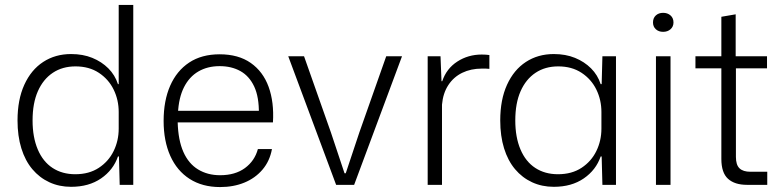

<svg xmlns="http://www.w3.org/2000/svg" viewBox="-20 -749 3162 778"><path d="M268 8Q220 8 180 -10.5Q140 -29 111 -63.5Q82 -98 66.5 -148Q51 -198 51 -261Q51 -345 78.5 -405.5Q106 -466 155 -498Q204 -530 268 -530Q316 -530 354 -514.5Q392 -499 419 -472Q446 -445 458 -408H461V-729H520V0H465L462 -115H458Q439 -60 389.5 -26Q340 8 268 8ZM285 -43Q341 -43 380.5 -69Q420 -95 440.5 -137Q461 -179 461 -228V-295Q461 -344 440.5 -386Q420 -428 380.5 -454Q341 -480 286 -480Q233 -480 194 -454Q155 -428 133.5 -379.5Q112 -331 112 -261Q112 -193 133 -143.5Q154 -94 193 -68.5Q232 -43 285 -43Z M872 9Q800 9 748.5 -24Q697 -57 670 -117.5Q643 -178 643 -259Q643 -341 669.5 -401.5Q696 -462 746.5 -495.5Q797 -529 870 -529Q946 -529 996 -494Q1046 -459 1068.5 -397Q1091 -335 1086 -253H700Q702 -181 723 -133.5Q744 -86 782.5 -62.5Q821 -39 872 -39Q933 -39 972.5 -68Q1012 -97 1025 -145H1082Q1073 -96 1043.5 -61.5Q1014 -27 970 -9Q926 9 872 9ZM701 -289 694 -300H1036L1029 -287Q1030 -356 1010 -398.5Q990 -441 954 -461Q918 -481 870 -481Q821 -481 784 -459.5Q747 -438 725.5 -395.5Q704 -353 701 -289Z M1342 0 1148 -521H1212L1321 -212L1376 -47H1381L1436 -212L1545 -521H1609L1415 0Z M1713 0V-521H1765L1769 -420H1772Q1789 -471 1833 -499.5Q1877 -528 1932 -528Q1941 -528 1948.5 -527.5Q1956 -527 1963 -526V-470Q1957 -471 1948.5 -471Q1940 -471 1932 -471Q1888 -471 1853 -454Q1818 -437 1796.5 -404Q1775 -371 1771 -325V0Z M2224 8Q2176 8 2136 -10.5Q2096 -29 2067 -63.5Q2038 -98 2022.5 -148Q2007 -198 2007 -261Q2007 -345 2034.5 -405.5Q2062 -466 2111 -498Q2160 -530 2224 -530Q2272 -530 2310 -514.5Q2348 -499 2375 -472Q2402 -445 2414 -408H2418L2421 -521H2476V0H2421L2418 -115H2414Q2395 -60 2345.5 -26Q2296 8 2224 8ZM2241 -43Q2297 -43 2336.5 -69Q2376 -95 2396.5 -137Q2417 -179 2417 -228V-295Q2417 -344 2396.5 -386Q2376 -428 2336.5 -454Q2297 -480 2242 -480Q2189 -480 2150 -454Q2111 -428 2089.5 -379.5Q2068 -331 2068 -261Q2068 -193 2089 -143.5Q2110 -94 2149 -68.5Q2188 -43 2241 -43Z M2638 0V-521H2697V0ZM2667 -620Q2649 -620 2637.5 -630.5Q2626 -641 2626 -658Q2626 -676 2637.5 -686.5Q2649 -697 2667 -697Q2685 -697 2697 -686.5Q2709 -676 2709 -658Q2709 -641 2697 -630.5Q2685 -620 2667 -620Z M3007 0Q2957 0 2930 -24.5Q2903 -49 2903 -105V-472H2798V-521H2903V-681L2961 -691V-521H3088V-472H2962V-113Q2962 -81 2976.5 -67Q2991 -53 3021 -53H3089V0Z"/></svg>

Font: Mona Sans Light
Style: Regular
Weight: 300
Designer: Deni Anggara
Foundry: GitHub
Version: Version 2.000